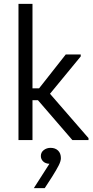

<svg xmlns="http://www.w3.org/2000/svg" viewBox="-20 -720 480 987"><path d="M395 -430 237 -238 435 -10V0H352L175 -205H147V0H75V-700H147V-266H181L318 -440H395ZM293 93Q293 108 282 130Q271 152 247 190L210 247H154L234 122Q213 121 201.5 109.5Q190 98 190 82Q190 63 205 51.5Q220 40 240 40Q264 40 278.5 54Q293 68 293 93Z"/></svg>

Font: Tilda Sans
Style: Regular
Weight: 400
Designer: ParaType Ltd
Foundry: ParaType Ltd
Version: Version 1.002W